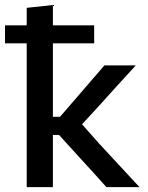

<svg xmlns="http://www.w3.org/2000/svg" viewBox="-32 -764 606 784"><path d="M77 0V-587H-11.5V-660.5H77V-732L184 -743.5V-660.5H352.5V-587H184V-287H213L277 -361Q306 -395 336 -429.5Q365.5 -463.5 394.5 -497H522.5Q482 -453 442 -409Q402 -365 362.5 -321L303 -256.5L373 -177.5Q414 -133 455.5 -88.5Q497 -44 537.5 0H402.5Q373 -33 343.2 -65.8Q313.5 -98.5 284 -130.5L209 -213H184V0Z"/></svg>

Font: Heraclito Medium
Style: Regular
Weight: 500
Designer: Kostas Bartsokas (font) & Cristiano Sobral (main changes)
Foundry: Kostas Bartsokas (font) & Cristiano Sobral (main changes)
Version: Version 1.00;July 8, 2020;FontCreator 13.0.0.2655 64-bit